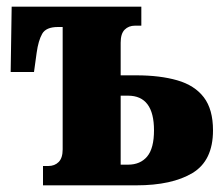

<svg xmlns="http://www.w3.org/2000/svg" viewBox="-20 -556 666 576"><path d="M109 0V-58H125Q144 -58 156 -70Q168 -82 168 -108V-475H154Q118 -475 106.5 -454.5Q95 -434 90 -398L82 -340H12L15 -536H404V-479H385Q366 -479 354 -467Q342 -455 342 -428V-330H389Q460 -330 512 -315Q564 -300 591.5 -264Q619 -228 619 -165Q619 -74 557.5 -37Q496 0 389 0ZM342 -62H364Q401 -62 421.5 -86.5Q442 -111 442 -165Q442 -269 364 -269H342Z"/></svg>

Font: Noto Serif Condensed Black
Style: Regular
Weight: 900
Width: 3
Designer: Monotype Design Team
Foundry: Monotype Imaging Inc.
Version: Version 2.015; ttfautohint (v1.8.4.7-5d5b)